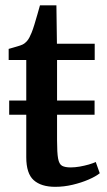

<svg xmlns="http://www.w3.org/2000/svg" viewBox="-20 -712 412 742"><path d="M193.5 10Q139 10 110.2 -15.8Q81.5 -41.5 81.5 -104.5V-268.5H15.5V-323.5H81.5V-480H13.5V-523Q23 -526 35 -529.2Q47 -532.5 57.5 -536Q68 -539.5 73.5 -543.5Q80 -548.5 85 -554.2Q90 -560 94 -568Q98 -576 102 -585.5Q107 -597.5 113 -617.2Q119 -637 124.8 -657.2Q130.5 -677.5 134.5 -691.5H198L200 -543H346V-480H200.5V-323.5H345.5V-268.5H200.5V-169Q200.5 -121.5 204.5 -99.5Q208.5 -77.5 220 -71.2Q231.5 -65 253 -65Q269.5 -65 288 -68.2Q306.5 -71.5 323 -76.2Q339.5 -81 350 -86L365.5 -42.5Q350 -30 322.2 -18Q294.5 -6 260.8 2Q227 10 193.5 10Z"/></svg>

Font: Merriweather 48pt SemiBold
Style: Regular
Weight: 600
Version: Version 2.100